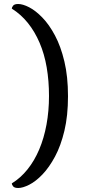

<svg xmlns="http://www.w3.org/2000/svg" viewBox="-20 -767 472 960"><path d="M71 173Q52 173 45.5 164.5Q39 156 39 150Q83 123 117.5 80Q152 37 176 -19.5Q200 -76 212.5 -144Q225 -212 225 -287Q225 -363 213.5 -430Q202 -497 178 -553Q154 -609 119.5 -652Q85 -695 39 -724Q39 -730 45.5 -738.5Q52 -747 71 -747Q94 -747 126 -730.5Q158 -714 192 -679Q226 -644 255 -589.5Q284 -535 302 -459.5Q320 -384 320 -286Q320 -188 302 -113Q284 -38 255 16Q226 70 192.5 105Q159 140 126.5 156.5Q94 173 71 173Z"/></svg>

Font: Arima Thin Medium
Style: Regular
Weight: 500
Version: Version 1.100